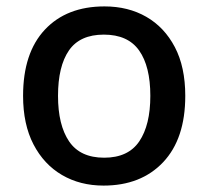

<svg xmlns="http://www.w3.org/2000/svg" viewBox="-20 -569 649 599"><path d="M558 -270Q558 -136 489 -63Q420 10 303 10Q230 10 173.5 -23Q117 -56 84.5 -118.5Q52 -181 52 -270Q52 -404 120 -476.5Q188 -549 306 -549Q380 -549 436.5 -516.5Q493 -484 525.5 -422Q558 -360 558 -270ZM161 -270Q161 -179 195.5 -128Q230 -77 305 -77Q380 -77 414.5 -128Q449 -179 449 -270Q449 -362 414 -411.5Q379 -461 304 -461Q229 -461 195 -411.5Q161 -362 161 -270Z"/></svg>

Font: Noto Sans Ol Chiki Medium
Style: Regular
Weight: 500
Designer: Monotype Design Team, Lewis McGuffie
Foundry: Monotype Imaging Inc.
Version: Version 2.003; ttfautohint (v1.8.4.7-5d5b)